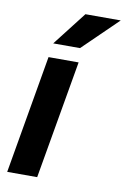

<svg xmlns="http://www.w3.org/2000/svg" viewBox="-85 -793 553 844"><g transform="rotate(10 192.0 -371.0)"><path d="M233.9 -528.3 142.1 0H8.3L99.6 -528.3ZM109.4 -591.3 226.6 -742.2H384.3L229 -591.3Z"/></g></svg>

Font: Roboto Condensed
Style: Bold Italic
Weight: 700
Italic angle: -12°
Designer: Christian Robertson
Foundry: Google
Version: Version 3.0